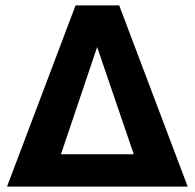

<svg xmlns="http://www.w3.org/2000/svg" viewBox="-20 -688 718 708"><path d="M5.9 0 258.6 -668H419.6L672.1 0ZM204.8 -119.2H473.2L338.2 -514.5Z"/></svg>

Font: Atkinson Hyperlegible Next
Style: Regular
Weight: 400
Designer: Elliott Scott, Megan Eiswerth, Linus Boman, Theodore Petrosky, Letters from Sweden
Foundry: Applied Design Works, Letters from Sweden
Version: Version 2.001